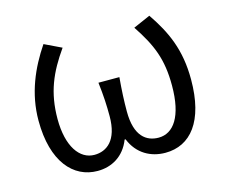

<svg xmlns="http://www.w3.org/2000/svg" viewBox="-85 -669 942 797"><g transform="rotate(-15 386.5 -270.5)"><path d="M243 13C303 13 358 -17 384 -84H388C415 -17 472 13 534 13C642 13 715 -74 715 -254C715 -382 676 -466 616 -554L543 -522C604 -430 632 -364 632 -250C632 -117 587 -55 523 -55C471 -55 423 -87 423 -194C423 -239 425 -282 430 -340H340C347 -282 349 -239 349 -194C349 -90 300 -55 247 -55C184 -55 137 -120 137 -238C137 -353 172 -431 234 -519L161 -554C103 -468 59 -369 59 -252C59 -75 139 13 243 13Z"/></g></svg>

Font: ChiuKong Gothic MN Normal
Style: Regular
Weight: 350
Designer: Ryoko NISHIZUKA 西塚涼子 (kana, bopomofo & ideographs); Paul D. Hunt (Latin, Greek & Cyrillic); Sandoll Communications 산돌커뮤니
Foundry: Adobe
Version: Version 1.300